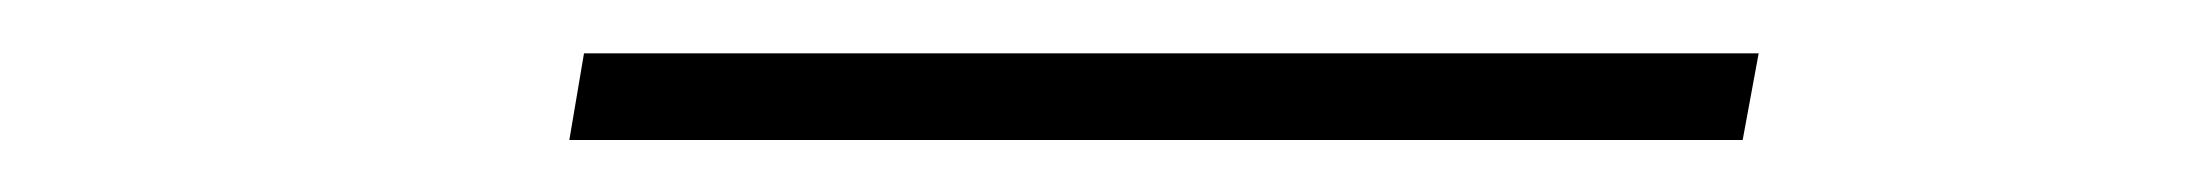

<svg xmlns="http://www.w3.org/2000/svg" viewBox="-20 -708 825 72"><path d="M193.5 -655.5 199 -688H639.5L633.5 -655.5Z"/></svg>

Font: Anybody UltraExpanded Light
Style: Italic
Weight: 300
Width: 9
Italic angle: -10°
Designer: Tyler Finck
Foundry: Etcetera Type Company
Version: Version 1.010; ttfautohint (v1.8.3) -l 8 -r 50 -G 200 -x 14 